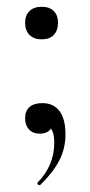

<svg xmlns="http://www.w3.org/2000/svg" viewBox="-20 -386 266 566"><path d="M173 10Q173 52 154.5 87.5Q136 123 99 159Q98 160 96 160Q93 160 91 157Q89 154 91 152Q140 102 140 34Q140 6 130 -7Q121 8 97 8Q77 8 65.5 -4.5Q54 -17 54 -37Q54 -59 67 -70.5Q80 -82 105 -82Q138 -82 155.5 -58.5Q173 -35 173 10ZM54 -319Q54 -341 67 -353.5Q80 -366 103 -366Q126 -366 138.5 -353.5Q151 -341 151 -319Q151 -296 138.5 -283Q126 -270 103 -270Q80 -270 67 -283Q54 -296 54 -319Z"/></svg>

Font: Cormorant Infant Medium
Style: Regular
Weight: 500
Designer: Christian Thalmann (Catharsis Fonts)
Version: Version 3.000